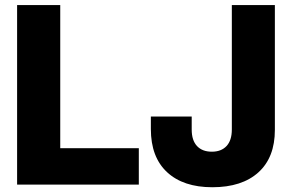

<svg xmlns="http://www.w3.org/2000/svg" viewBox="-20 -748 1183 778"><path d="M49.3 0V-727.5H224.1V-147.5H542.5V0ZM840.3 10.7Q722.7 10.7 657 -50.3Q591.3 -111.3 591.3 -225.1V-275.9H756.8V-223.1Q756.8 -179.2 778.3 -156.2Q799.8 -133.3 838.4 -133.3Q876.5 -133.3 897.9 -156.2Q919.4 -179.2 919.4 -223.1V-727.5H1093.8V-221.7Q1093.8 -109.9 1027.1 -49.6Q960.4 10.7 840.3 10.7Z"/></svg>

Font: Inter 28pt ExtraBold
Style: Regular
Weight: 800
Designer: Rasmus Andersson
Foundry: rsms
Version: Version 4.001;git-66647c0bb